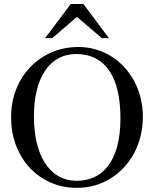

<svg xmlns="http://www.w3.org/2000/svg" viewBox="-20 -909 763 945"><path d="M683.1 -335Q683.1 -285.2 671.9 -239.5Q660.6 -193.8 639.9 -155Q619.1 -116.2 589.8 -84.7Q560.5 -53.2 524.4 -30.8Q488.3 -8.3 446.3 3.7Q404.3 15.6 357.9 15.6Q290.5 15.6 231.7 -9.5Q172.9 -34.7 128.9 -80.6Q85 -126.5 59.8 -190.7Q34.7 -254.9 34.7 -333Q34.7 -407.2 60.1 -470.5Q85.4 -533.7 130.1 -579.8Q174.8 -626 235.4 -651.9Q295.9 -677.7 366.7 -677.7Q410.2 -677.7 450.4 -666Q490.7 -654.3 525.9 -632.8Q561 -611.3 589.8 -580.6Q618.7 -549.8 639.4 -511.7Q660.2 -473.6 671.6 -429.2Q683.1 -384.8 683.1 -335ZM572.8 -322.3Q573.2 -397.9 560.1 -457.5Q546.9 -517.1 519.8 -558.1Q492.7 -599.1 451.9 -620.8Q411.1 -642.6 356 -643.1Q306.2 -643.1 267.3 -621.8Q228.5 -600.6 201.7 -560.8Q174.8 -521 160.9 -464.1Q147 -407.2 147 -335.9Q147 -265.6 160.6 -207.5Q174.3 -149.4 200.7 -107.7Q227.1 -65.9 266.4 -42.7Q305.7 -19.5 356.9 -19Q404.3 -19 443.8 -37.1Q483.4 -55.2 512 -92.5Q540.5 -129.9 556.4 -187Q572.3 -244.1 572.8 -322.3ZM481.4 -721.2 358.9 -825.7 236.8 -721.2H202.1L328.1 -889.2H390.6L516.1 -721.2Z"/></svg>

Font: Doulos SIL Viet
Style: Regular
Weight: 400
Designer: Walt Agee, Victor Gaultney, Peter Martin, Debbi Hosken, Becca Hirsbrunner
Foundry: SIL International
Version: Version 5.000